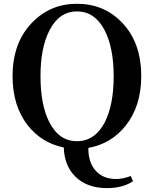

<svg xmlns="http://www.w3.org/2000/svg" viewBox="-20 -762 808 1007"><path d="M541 224.6Q435.5 224.6 374 163.1Q317.4 105.5 314.5 11.7Q197.3 -12.7 125 -105.5Q45.9 -207 45.9 -362.3Q45.9 -538.1 148.4 -643.6Q244.1 -742.2 383.8 -742.2Q524.4 -742.2 619.1 -644.5Q720.7 -540 720.7 -362.3Q720.7 -206.1 639.6 -103.5Q563.5 -7.8 443.4 13.7Q442.4 88.9 481.4 132.8Q520.5 176.8 587.9 176.8Q625 176.8 666 161.1L677.7 188.5Q624 224.6 541 224.6ZM383.8 -21.5Q477.5 -21.5 529.3 -120.1Q576.2 -211.9 576.2 -362.3Q576.2 -510.7 529.3 -602.5Q477.5 -702.1 383.8 -702.1Q290 -702.1 239.3 -602.5Q192.4 -511.7 192.4 -362.3Q192.4 -210.9 239.3 -120.1Q290 -21.5 383.8 -21.5Z"/></svg>

Font: Bpmf GenYo Min B
Style: B
Weight: 700
Foundry: But Ko
Version: Version 1.320